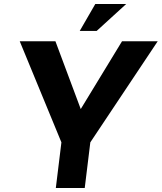

<svg xmlns="http://www.w3.org/2000/svg" viewBox="-20 -943 811 963"><path d="M771 -736 433 -229 405 0H260L288 -229L79 -736H258L385 -396L592 -736ZM465 -788H380L458 -923H613Z"/></svg>

Font: Josefin Sans
Style: Bold Italic
Weight: 700
Italic angle: -7°
Designer: Santiago Orozco
Foundry: Typemade
Version: Version 2.000